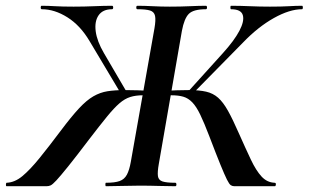

<svg xmlns="http://www.w3.org/2000/svg" viewBox="-55 -645 1069 665"><path d="M312 0Q310 0 310 -6Q310 -12 312 -12Q343 -12 359.5 -18Q376 -24 384.5 -40Q393 -56 398 -84L480 -547Q485 -576 482 -590Q479 -604 465 -608.5Q451 -613 421 -613Q417 -613 417 -619Q417 -625 421 -625Q446 -625 474 -623.5Q502 -622 533 -622Q570 -622 602.5 -623.5Q635 -625 658 -625Q662 -625 662 -619Q662 -613 658 -613Q615 -613 599 -597Q583 -581 575 -538L495 -77Q490 -49 492 -35Q494 -21 508 -16.5Q522 -12 552 -12Q556 -12 556 -6Q556 0 552 0Q526 0 495 -1Q464 -2 428 -2Q396 -2 366 -1Q336 0 312 0ZM-32 0Q-35 0 -34.5 -6Q-34 -12 -32 -12Q-4 -13 22.5 -35Q49 -57 81.5 -97Q114 -137 156 -193Q192 -241 218.5 -269.5Q245 -298 268.5 -311.5Q292 -325 317.5 -329Q343 -333 378 -333Q416 -333 477 -330L475 -312Q465 -313 456.5 -314Q448 -315 440 -315Q415 -315 396 -309Q377 -303 358.5 -287Q340 -271 315.5 -241Q291 -211 255 -164Q208 -102 181 -68.5Q154 -35 140.5 -20.5Q127 -6 120.5 -3Q114 0 106 0ZM366 -317 255 -503Q223 -557 178.5 -585Q134 -613 90 -613Q86 -613 86 -619Q86 -625 89 -625Q112 -625 136 -623.5Q160 -622 200 -622Q237 -622 271 -623.5Q305 -625 333 -625Q337 -625 337 -619Q337 -613 333 -613Q301 -613 286.5 -592Q272 -571 276.5 -536.5Q281 -502 305 -461L384 -326ZM757 0Q750 0 744.5 -3.5Q739 -7 731 -23Q723 -39 708.5 -74.5Q694 -110 670 -173Q652 -220 638.5 -248Q625 -276 611 -290.5Q597 -305 580 -310Q563 -315 538 -315Q529 -315 521 -314Q513 -313 502 -312V-330Q564 -333 599 -333Q635 -333 659 -327.5Q683 -322 700.5 -306.5Q718 -291 734.5 -261.5Q751 -232 772 -184Q796 -130 814 -92Q832 -54 851 -33.5Q870 -13 896 -12Q901 -12 900.5 -6Q900 0 897 0ZM609 -317 595 -326 717 -461Q756 -504 774 -538Q792 -572 786 -592.5Q780 -613 745 -613Q743 -613 743 -619Q743 -625 745 -625Q777 -625 810.5 -623.5Q844 -622 880 -622Q921 -622 945.5 -623.5Q970 -625 991 -625Q994 -625 994 -619Q994 -613 991 -613Q948 -613 893.5 -582.5Q839 -552 787 -498Z"/></svg>

Font: Cormorant Light
Style: Italic
Weight: 300
Italic angle: -10°
Designer: Christian Thalmann (Catharsis Fonts)
Foundry: Catharsis Fonts
Version: Version 4.000